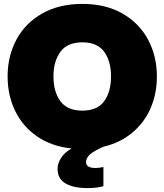

<svg xmlns="http://www.w3.org/2000/svg" viewBox="-20 -752 843 984"><path d="M549 -360Q549 -438 514 -486.5Q479 -535 402 -535Q325 -535 289.5 -486.5Q254 -438 254 -360Q254 -282 289.5 -233.5Q325 -185 402 -185Q479 -185 514 -233.5Q549 -282 549 -360ZM402 -732Q521 -732 607 -683Q693 -634 738.5 -549.5Q784 -465 784 -360Q784 -272 752 -198Q720 -124 658 -72Q596 -20 510 0Q458 23 439.5 41Q421 59 421 78Q421 109 469 109Q487 109 510 104V202Q476 212 428 212Q358 212 316.5 188.5Q275 165 275 112Q275 86 293 57.5Q311 29 347 9Q244 -2 170 -53Q96 -104 57.5 -184Q19 -264 19 -360Q19 -465 64.5 -549.5Q110 -634 196.5 -683Q283 -732 402 -732Z"/></svg>

Font: Aspekta 1000
Style: Regular
Weight: 1000
Designer: Ivo Dolenc
Version: Version 2.000